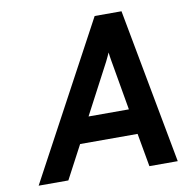

<svg xmlns="http://www.w3.org/2000/svg" viewBox="-79 -777 837 854"><g transform="rotate(-10 339.5 -350.0)"><path d="M27.4 0 403.8 -700H525L655.6 0H527.6L500.8 -150.4H241.2L161.6 0ZM299.4 -264.6H481.6L445.6 -472Q444.4 -478.5 442.4 -489.9Q440.4 -501.3 438.8 -512.5Q437.1 -523.7 436.6 -529.4Q434.1 -523.4 429.2 -512.9Q424.4 -502.4 419 -491.7Q413.7 -481 409.8 -474.2Z"/></g></svg>

Font: Overpass
Style: Italic
Weight: 400
Italic angle: -10°
Designer: Delve Withrington, Dave Bailey, Thomas Jockin
Foundry: Delve Fonts LLC
Version: Version 4.000